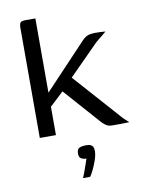

<svg xmlns="http://www.w3.org/2000/svg" viewBox="-81 -563 610 820"><g transform="rotate(-10 224.0 -152.5)"><path d="M60 0V-478Q60 -494 65 -500Q70 -506 87 -506H130V-184L316 -381Q326 -391 336.5 -395.5Q347 -400 366 -401Q381 -401 393 -400.5Q405 -400 415 -399Q412 -396 404 -389.5Q396 -383 386.5 -375.5Q377 -368 369 -361L239 -230L411 -37Q420 -26 429.5 -17Q439 -8 448 0Q429 1 411 1Q393 1 377 1Q360 1 351 -4Q342 -9 331 -20L190 -179L130 -123V0ZM212 201Q219 185 224 170.5Q229 156 233.5 143.5Q238 131 241 121Q239 121 237 121Q235 121 233 121Q225 120 217 115Q209 110 209 94Q209 75 220 70Q231 65 250 65Q260 65 267 67.5Q274 70 278 76.5Q282 83 282 96Q282 112 275 133Q268 154 259 172.5Q250 191 243 201Z"/></g></svg>

Font: Genos
Style: Regular
Weight: 400
Designer: Robert E. Leuschke
Foundry: Robert E. Leuschke
Version: Version 1.010